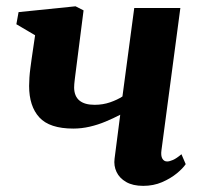

<svg xmlns="http://www.w3.org/2000/svg" viewBox="-20 -580 640 610"><path d="M245.5 -547 218.5 -335.5Q218 -330.5 217.2 -324.5Q216.5 -318.5 216 -312.8Q215.5 -307 215.5 -301.5Q216 -274 232.5 -260.5Q249 -247 280.5 -247Q307 -247 330 -255Q353 -263 369 -273.5L406.5 -554.5H553L493 -103Q490.5 -85 495.8 -76Q501 -67 511 -67Q518.5 -67 529.5 -71.8Q540.5 -76.5 556.5 -90L570 -58.5Q561 -45 541.5 -29Q522 -13 494.8 -1.2Q467.5 10.5 435 10.5Q402 10.5 380.8 -1.8Q359.5 -14 350.2 -33.8Q341 -53.5 344 -76L362 -215.5Q340 -204 315.5 -193.8Q291 -183.5 265 -177.5Q239 -171.5 213 -171.5Q137.5 -171.5 105 -207Q72.5 -242.5 72.5 -307Q72.5 -319.5 73.5 -334Q74.5 -348.5 76.5 -363.5Q78.5 -378.5 80.5 -393L91.5 -468L32 -503L39 -541.5L220 -560Z"/></svg>

Font: Merriweather 36pt ExtraBold
Style: Italic
Weight: 800
Italic angle: -7.8°
Version: Version 2.101